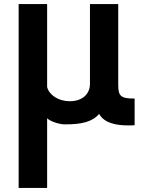

<svg xmlns="http://www.w3.org/2000/svg" viewBox="-20 -537 694 937"><path d="M71 380H210V40C224 55 269 70 296 70C379 70 430 58 464 19C490 66 552 75 605 75C616 75 627 75 637 74V-56C569 -56 557 -68 557 -123V-517H419V-128C419 -78 382 -43 320 -43C266 -43 220 -73 210 -112V-517H71Z"/></svg>

Font: LINE Seed JP_OTF Bold
Style: Regular
Weight: 700
Designer: LINE & Fontrix & Fontworks
Version: Version 1.009